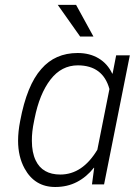

<svg xmlns="http://www.w3.org/2000/svg" viewBox="-20 -755 563 786"><path d="M206 10.5Q122 10.5 80.5 -65.5Q54 -114 54 -179Q54 -216 62.5 -259.5Q90 -406.5 149 -472.5Q205.5 -538 298 -538Q347.5 -538 384 -516Q420.5 -494 439.5 -453.5L441 -454L455.5 -528.5H511.5L406 0H356.5L365.5 -67.5L364.5 -68.5Q334.5 -30.5 295 -10Q255.5 10.5 206 10.5ZM227 -40.5Q317.5 -40.5 378.5 -142L428 -390.5Q401.5 -487 299 -487.5Q231.5 -487.5 186.5 -429Q141.5 -370.5 121.5 -269.5L119.5 -259.5Q110 -215 110.5 -178.5Q110.5 -131 126 -98.5Q153.5 -40.5 227 -40.5ZM362.5 -605.5H308L216.5 -735H291.5Z"/></svg>

Font: Roberto Sans Light
Style: Italic
Weight: 300
Italic angle: -11°
Designer: Google
Version: Version 1.00;June 11, 2020;FontCreator 12.0.0.2522 64-bit; t